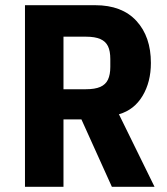

<svg xmlns="http://www.w3.org/2000/svg" viewBox="-20 -718 640 738"><path d="M224 0H76V-698H346Q449 -698 504.5 -637.5Q560 -577 560 -476Q560 -403 528 -349.5Q496 -296 438 -279H437L574 0H410L293 -259H224ZM310 -375Q345 -375 365.5 -384Q386 -393 395 -412Q404 -431 404 -461V-491Q404 -522 395 -540.5Q386 -559 365.5 -568Q345 -577 310 -577H224V-375Z"/></svg>

Font: Lilex
Style: Regular
Weight: 400
Monospace: yes
Designer: Mike Abbink, Paul van der Laan, Pieter van Rosmalen, Mikhael Khrustik
Foundry: Mikhael Khrustik
Version: Version 2.510